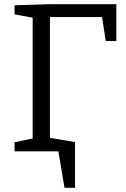

<svg xmlns="http://www.w3.org/2000/svg" viewBox="-20 -718 600 911"><path d="M49 0V-43L135 -61V-634L49 -650V-693L216 -698H532V-523H482L464 -637H217V-61L322 -43V0ZM179 -70 336 -44V173H286L257 0H179Z"/></svg>

Font: Bitter
Style: Regular
Weight: 400
Designer: Sol Matas, and Bitter project Authors
Foundry: Sol Matas
Version: Version 2.001